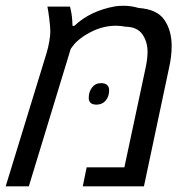

<svg xmlns="http://www.w3.org/2000/svg" viewBox="-39 -656 666 676"><path d="M138.2 -545.4Q138.2 -560.1 134.3 -591.3Q130.4 -622.6 127.9 -632.8H207.5Q213.9 -607.4 215.3 -585L216.3 -564.9H222.7Q278.8 -618.2 367.2 -633.8Q380.4 -635.7 395.5 -635.7Q423.3 -635.7 449.2 -627.9Q513.7 -623.5 539.6 -586.2Q565.4 -548.8 565.4 -493.7Q565.4 -457 555.7 -414.6L467.8 0H252.4L266.1 -66.9H398.9L473.1 -414.6Q480.5 -448.2 480.5 -473.1Q480.5 -509.3 462.2 -535.4Q443.8 -561.5 402.3 -562Q386.7 -565.4 369.6 -565.4Q346.7 -565.4 325.2 -560.1Q303.7 -554.7 286.1 -545.9Q263.7 -535.2 245.6 -521.5Q227.5 -507.8 218.3 -495.1L210 -483.9L62.5 0H-19L125 -469.2Q130.9 -488.8 134.5 -510Q138.2 -531.2 138.2 -545.4ZM273.4 -311Q273.4 -333 285.2 -348.1Q296.9 -363.3 316.9 -363.3Q331.1 -363.3 338.1 -356.7Q345.2 -350.1 345.2 -338.4Q345.2 -315.9 333 -301.8Q320.8 -287.6 300.8 -287.6Q287.1 -287.6 280.3 -293.7Q273.4 -299.8 273.4 -311Z"/></svg>

Font: Viking Open Sans
Style: Italic
Weight: 400
Italic angle: -12°
Foundry: Ascender Corporation
Version: Version 2.000